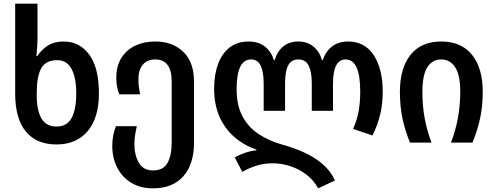

<svg xmlns="http://www.w3.org/2000/svg" viewBox="-20 -780 2706 1050"><path d="M289 10Q180 10 121.5 -60.5Q63 -131 63 -269V-760H185V-567Q185 -547 183 -520Q181 -493 179 -473H184Q207 -509 242 -531Q277 -553 328 -553Q416 -553 468.5 -480.5Q521 -408 521 -270Q521 -136 459.5 -63Q398 10 289 10ZM289 -88Q347 -88 372 -135.5Q397 -183 397 -268Q397 -356 371 -403.5Q345 -451 294 -451Q230 -451 205.5 -406.5Q181 -362 181 -275V-257Q181 -177 206.5 -132.5Q232 -88 289 -88Z M817 250Q747 250 697 219Q647 188 620.5 135.5Q594 83 594 18Q594 -14 599.5 -41Q605 -68 614 -90H728Q724 -72 719.5 -46Q715 -20 715 8Q715 67 739 109.5Q763 152 817 152Q873 152 896 111Q919 70 919 -3V-334Q919 -455 829 -455Q786 -455 761.5 -427Q737 -399 737 -347Q737 -304 747 -264H632Q624 -285 620 -306Q616 -327 616 -354Q616 -419 644 -463.5Q672 -508 720 -530.5Q768 -553 829 -553Q925 -553 983 -496Q1041 -439 1041 -334V0Q1041 118 982.5 184Q924 250 817 250Z M1720 250Q1695 204 1654 173.5Q1613 143 1565.5 128Q1518 113 1472 113Q1423 113 1381 126.5Q1339 140 1305 160L1264 81Q1287 67 1319 56Q1351 45 1382 42V38Q1315 15 1262.5 -30Q1210 -75 1180.5 -141.5Q1151 -208 1151 -296Q1151 -372 1172.5 -430Q1194 -488 1236 -520.5Q1278 -553 1339 -553Q1393 -553 1428 -526Q1463 -499 1478 -451H1482Q1496 -499 1529 -526Q1562 -553 1612 -553Q1660 -553 1693.5 -526Q1727 -499 1741 -451H1745Q1761 -499 1796 -526Q1831 -553 1884 -553Q1975 -553 2024 -478Q2073 -403 2073 -279Q2073 -213 2059.5 -155.5Q2046 -98 2017 -39L1911 -75Q1933 -124 1941.5 -173.5Q1950 -223 1950 -277Q1950 -369 1929.5 -412Q1909 -455 1870 -455Q1801 -455 1801 -322V-174H1685V-326Q1685 -387 1668 -421Q1651 -455 1612 -455Q1573 -455 1556 -422.5Q1539 -390 1539 -326V-174H1422V-322Q1422 -387 1405.5 -421Q1389 -455 1353 -455Q1274 -455 1274 -293Q1274 -202 1307 -142Q1340 -82 1396.5 -45.5Q1453 -9 1524 11Q1587 28 1644 54Q1701 80 1745 118Q1789 156 1812 207Z M2222 0Q2194 -70 2180.5 -134.5Q2167 -199 2167 -279Q2167 -407 2225 -480Q2283 -553 2393 -553Q2503 -553 2561.5 -480Q2620 -407 2620 -279Q2620 -200 2606 -135Q2592 -70 2564 0H2446Q2497 -131 2497 -278Q2497 -370 2469 -412.5Q2441 -455 2393 -455Q2345 -455 2317.5 -413Q2290 -371 2290 -277Q2290 -201 2302.5 -133Q2315 -65 2340 0Z"/></svg>

Font: Noto Sans Georgian SemiCondensed SemiBold
Style: Regular
Weight: 600
Width: 4
Designer: Monotype Design Team, Akaki Razmadze
Foundry: Google LLC
Version: Version 2.005; ttfautohint (v1.8.4.7-5d5b)